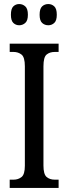

<svg xmlns="http://www.w3.org/2000/svg" viewBox="-20 -930 337 950"><path d="M28 0V-41H47Q70 -41 86.5 -54Q103 -67 103 -110V-602Q103 -647 86.5 -660Q70 -673 47 -673H28V-714H270V-673H251Q226 -673 210.5 -660Q195 -647 195 -602V-111Q195 -68 210.5 -54.5Q226 -41 251 -41H270V0ZM219 -805Q201 -805 188.5 -816.5Q176 -828 176 -857Q176 -887 188.5 -898.5Q201 -910 219 -910Q236 -910 248.5 -898.5Q261 -887 261 -857Q261 -828 248.5 -816.5Q236 -805 219 -805ZM75 -805Q58 -805 46 -816.5Q34 -828 34 -857Q34 -887 46 -898.5Q58 -910 75 -910Q92 -910 105 -898.5Q118 -887 118 -857Q118 -828 105 -816.5Q92 -805 75 -805Z"/></svg>

Font: Noto Serif Lao ExtraCondensed
Style: Regular
Weight: 400
Width: 2
Designer: Monotype Design Team
Foundry: Monotype Imaging Inc.
Version: Version 2.003; ttfautohint (v1.8.4.7-5d5b)